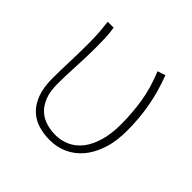

<svg xmlns="http://www.w3.org/2000/svg" viewBox="-144 -679 831 831"><g transform="rotate(45 271.0 -263.5)"><path d="M265 13Q227 13 194 3Q161 -7 136.5 -30.5Q112 -54 98 -91.5Q84 -129 84 -183Q84 -237 86 -289.5Q88 -342 88 -396Q88 -428 86.5 -457.5Q85 -487 80 -527H116Q121 -498 122 -470Q123 -442 123 -409Q123 -382 122 -352.5Q121 -323 119.5 -293Q118 -263 117 -235Q116 -207 116 -184Q116 -137 128.5 -105.5Q141 -74 162 -55Q183 -36 210 -28Q237 -20 267 -20Q301 -20 332 -34Q363 -48 385.5 -76.5Q408 -105 421.5 -149.5Q435 -194 435 -254Q435 -321 424.5 -388Q414 -455 384 -528L420 -540Q448 -467 460.5 -397Q473 -327 473 -253Q473 -186 456 -136Q439 -86 410.5 -53Q382 -20 344.5 -3.5Q307 13 265 13Z"/></g></svg>

Font: SpoqaHanSans
Style: Thin
Weight: 250
Designer: [Spoqa Han Sans] Dong-huui Kim \uAE40 \uB3D9 \uD718   [Noto Sans] Ryoko NISHIZUKA \u897F \u585A \u6DBC \u5B50  (kana & i
Foundry: Spoqa (http://bi.spoqa.com)
Version: Version 1.004;PS 1.004;hotconv 1.0.82;makeotf.lib2.5.63406